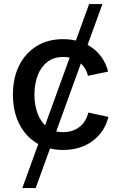

<svg xmlns="http://www.w3.org/2000/svg" viewBox="-20 -748 612 972"><path d="M92.8 204.1 431.2 -727.5H498.5L160.6 204.1ZM299.3 11.2Q222.7 11.2 165.5 -23.7Q108.4 -58.6 76.9 -121.8Q45.4 -185.1 45.4 -268.6Q45.4 -353 76.9 -416.3Q108.4 -479.5 165.5 -514.6Q222.7 -549.8 299.3 -549.8Q342.3 -549.8 379.6 -538.6Q417 -527.3 446.8 -506.1Q476.6 -484.9 497.1 -454.3Q517.6 -423.8 527.3 -385.7L425.3 -364.3Q420.4 -385.3 409.2 -402.8Q397.9 -420.4 382.1 -432.9Q366.2 -445.3 345.5 -452.4Q324.7 -459.5 299.8 -459.5Q251 -459.5 218.8 -433.8Q186.5 -408.2 170.4 -365Q154.3 -321.8 154.3 -268.6Q154.3 -216.3 170.4 -173.3Q186.5 -130.4 218.5 -104.7Q250.5 -79.1 299.8 -79.1Q325.2 -79.1 346.2 -86.2Q367.2 -93.3 383.5 -106.4Q399.9 -119.6 410.9 -137.9Q421.9 -156.2 427.2 -178.2L528.8 -156.2Q519.5 -117.7 498.8 -86.7Q478 -55.7 448 -33.7Q418 -11.7 380.1 -0.2Q342.3 11.2 299.3 11.2Z"/></svg>

Font: Inter 16pt Medium
Style: Regular
Weight: 500
Version: Version 4.001;git-66647c0bb